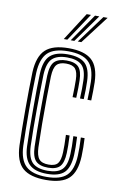

<svg xmlns="http://www.w3.org/2000/svg" viewBox="-88 -825 547 883"><g transform="rotate(10 185.0 -384.0)"><path d="M191 7.5Q117.2 7.5 82.1 -23Q47 -53.5 44 -127.8Q43 -160.2 42.4 -204.4Q41.8 -248.5 41.8 -296.8Q41.8 -345 42.4 -390.4Q43 -435.8 44.2 -470.5Q47.8 -544 81.8 -575.8Q115.8 -607.5 190 -607.5Q263.2 -607.5 297.5 -577.1Q331.8 -546.8 334 -473.8Q334.2 -456 334.1 -432.9Q334 -409.8 333 -388.8H315.5Q317.5 -430.8 316.5 -473Q314.5 -537.5 285.2 -565.4Q256 -593.2 190 -593.2Q123.8 -593.2 94.2 -564.4Q64.8 -535.5 61.8 -469.5Q60.5 -434 59.9 -388.9Q59.2 -343.8 59.2 -296.2Q59.2 -248.8 59.9 -205.2Q60.5 -161.8 61.5 -129.2Q64 -64 94.5 -35.4Q125 -6.8 191 -6.8Q256 -6.8 284.9 -34.8Q313.8 -62.8 316.5 -128.5Q317.2 -147 317.1 -166.1Q317 -185.2 315.5 -212.8H333Q334.2 -190 334.5 -170.5Q334.8 -151 334 -128Q331 -55.5 298.1 -24Q265.2 7.5 191 7.5ZM191 -21Q133.8 -21 107.4 -47.1Q81 -73.2 79 -130Q77.8 -164 77.2 -208.6Q76.8 -253.2 76.8 -301Q76.8 -348.8 77.2 -392.6Q77.8 -436.5 79 -468.5Q81.8 -530.2 108.4 -554.6Q135 -579 190 -579Q246 -579 271.6 -554.9Q297.2 -530.8 299 -472.5Q299.5 -455.2 299.4 -433.8Q299.2 -412.2 298 -388.8H280.5Q281.8 -413 281.9 -434.8Q282 -456.5 281.5 -472Q280.2 -524.2 258.1 -544.4Q236 -564.5 190 -564.5Q144.5 -564.5 121.6 -543.8Q98.8 -523 96.2 -467.2Q95.5 -442.5 94.8 -401.8Q94 -361 93.6 -313.1Q93.2 -265.2 93.6 -218.2Q94 -171.2 95.2 -133.8Q97.8 -78.5 120.4 -57Q143 -35.5 191 -35.5Q236.8 -35.5 258.1 -56.1Q279.5 -76.8 281.5 -129.2Q282.2 -146.5 282.1 -165.4Q282 -184.2 280.5 -212.8H298Q299.5 -182.8 299.6 -164.6Q299.8 -146.5 299 -129Q296.2 -70.5 271.9 -45.8Q247.5 -21 191 -21ZM191 -49.8Q151.5 -49.8 133.2 -68.2Q115 -86.8 113.5 -134.2Q112.5 -167 112 -210Q111.5 -253 111.6 -299.2Q111.8 -345.5 112.2 -389Q112.8 -432.5 113.8 -466.2Q115.8 -514.8 134.1 -532.5Q152.5 -550.2 190 -550.2Q229 -550.2 246.1 -532.4Q263.2 -514.5 264.2 -470.5Q264.5 -455.5 264.4 -435.4Q264.2 -415.2 263 -388.8H245.8Q246.8 -414.8 246.9 -435.1Q247 -455.5 246.8 -470Q246 -505.8 233.6 -520.8Q221.2 -535.8 190 -535.8Q159.5 -535.8 146.1 -520.5Q132.8 -505.2 131.2 -465.5Q130 -424.2 129.4 -365.2Q128.8 -306.2 129.2 -244.6Q129.8 -183 131.2 -134.2Q132.8 -95.8 146 -80Q159.2 -64.2 191 -64.2Q221.8 -64.2 233.6 -79.5Q245.5 -94.8 246.8 -131.5Q247.2 -149 247.2 -166.1Q247.2 -183.2 245.8 -212.8H263Q264.5 -185.5 264.6 -165.8Q264.8 -146 264.2 -131.2Q262.5 -86.2 246 -68Q229.5 -49.8 191 -49.8ZM159.5 -645 243.5 -776H263.5L176.2 -645ZM224.8 -645 321.5 -776H341.2L241.5 -645ZM192 -645 282.5 -776H302.5L208.8 -645Z"/></g></svg>

Font: Big Shoulders Inline Display SemiBold
Style: Regular
Weight: 600
Designer: Patric King
Foundry: XO Type Co
Version: Version 1.000